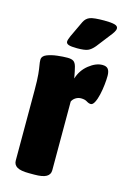

<svg xmlns="http://www.w3.org/2000/svg" viewBox="-112 -772 547 828"><g transform="rotate(15 161.5 -358.0)"><path d="M104 2Q67 2 51 -7.5Q35 -17 35 -36V-349Q35 -396 32.5 -421Q30 -446 27.5 -459Q25 -472 25 -483Q25 -500 45 -508Q65 -516 91 -519Q117 -522 136 -522Q154 -522 163 -516Q172 -510 176.5 -493.5Q181 -477 187 -443Q199 -482 230 -506.5Q261 -531 290 -531Q308 -531 315.5 -521Q323 -511 323 -491Q323 -474 320.5 -451Q318 -428 313 -406Q308 -384 300.5 -369.5Q293 -355 284 -355Q275 -355 265 -361.5Q255 -368 238 -368Q225 -368 214 -361Q203 -354 198 -343V-36Q198 -17 181.5 -7.5Q165 2 128 2ZM165 -572Q138 -572 127 -576Q116 -580 116 -589Q116 -597 124 -615L158 -687Q167 -705 184 -711.5Q201 -718 248 -718Q278 -718 293.5 -714Q309 -710 309 -699Q309 -691 302.5 -681Q296 -671 287 -660L242 -602Q227 -584 212.5 -578Q198 -572 165 -572Z"/></g></svg>

Font: Asap Condensed ExtraBold
Style: Regular
Weight: 800
Width: 3
Designer: Pablo Cosgaya
Foundry: Omnibus-Type
Version: Version 3.001; ttfautohint (v1.8.4.7-5d5b)